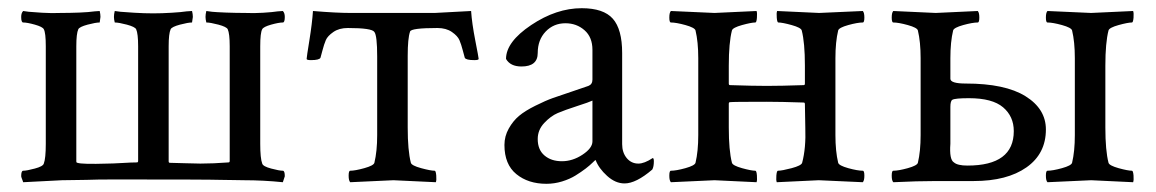

<svg xmlns="http://www.w3.org/2000/svg" viewBox="-20 -446 2848 473"><path d="M581.1 -2Q576.2 -2 556.6 -2.4Q537.1 -2.9 522.5 -2.9Q496.1 -3.9 261.7 -3.9Q217.8 -3.9 193.4 -2.9Q181.6 -2.9 160.2 -2.4Q138.7 -2 132.8 -2L37.1 2.9Q37.1 2 35.6 -1.5Q34.2 -4.9 33.2 -7.8Q32.2 -10.7 32.2 -11.7Q32.2 -25.4 37.1 -25.4Q45.9 -25.4 65.9 -30.8Q85.9 -36.1 87.9 -43Q92.8 -55.7 92.8 -91.8V-332Q92.8 -365.2 87.9 -374Q85 -379.9 65.9 -385.3Q46.9 -390.6 37.1 -390.6Q32.2 -390.6 32.2 -404.3Q32.2 -414.1 37.1 -418.9Q42 -418 50.8 -417Q59.6 -416 84 -414.6Q108.4 -413.1 129.9 -414.1Q151.4 -414.1 175.3 -415Q199.2 -416 212.9 -418L225.6 -418.9Q227.5 -411.1 227.5 -404.3L225.6 -390.6Q215.8 -390.6 195.8 -385.3Q175.8 -379.9 172.9 -374Q168 -363.3 168 -332V-48.8Q168 -44.9 170.9 -44.9Q181.6 -41 245.1 -43Q255.9 -43 280.3 -44.4Q304.7 -45.9 317.4 -45.9Q320.3 -45.9 320.3 -49.8V-332Q320.3 -363.3 315.4 -374Q312.5 -379.9 292.5 -385.3Q272.5 -390.6 262.7 -390.6Q260.7 -398.4 260.7 -404.3Q260.7 -411.1 262.7 -418.9Q267.6 -418 276.9 -417Q286.1 -416 311 -414.6Q335.9 -413.1 357.4 -413.1Q378.9 -413.1 402.8 -414.6Q426.8 -416 439.5 -418L453.1 -418.9Q455.1 -411.1 455.1 -404.3L453.1 -390.6Q443.4 -390.6 423.3 -385.3Q403.3 -379.9 400.4 -374Q395.5 -363.3 395.5 -332V-48.8Q395.5 -44.9 398.4 -44.9Q409.2 -44.9 435.1 -43.9Q460.9 -43 473.6 -43Q504.9 -43 543 -45.9Q545.9 -45.9 545.9 -49.8V-332Q545.9 -363.3 541 -374Q538.1 -379.9 518.1 -385.3Q498 -390.6 488.3 -390.6Q486.3 -398.4 486.3 -404.3Q486.3 -411.1 488.3 -418.9Q493.2 -418 502.4 -417Q511.7 -416 537.1 -415Q562.5 -414.1 584 -414.1Q605.5 -413.1 628.4 -414.6Q651.4 -416 664.1 -418L676.8 -418.9Q681.6 -414.1 681.6 -404.3Q681.6 -390.6 676.8 -390.6Q667 -390.6 647.9 -385.3Q628.9 -379.9 626 -374Q621.1 -365.2 621.1 -332V-91.8Q621.1 -55.7 626 -43Q627.9 -36.1 647.9 -30.8Q668 -25.4 676.8 -25.4Q681.6 -25.4 681.6 -11.7L676.8 2.9Q628.9 -2 581.1 -2Z M909.2 -113.3V-306.6Q909.2 -358.4 902.3 -367.2Q896.5 -377 836.9 -377Q815.4 -377 801.3 -367.2Q787.1 -357.4 782.7 -347.2Q778.3 -336.9 774.4 -321.8Q770.5 -306.6 769.5 -303.7Q766.6 -297.9 746.1 -297.9Q735.4 -297.9 735.4 -300.8Q735.4 -304.7 742.2 -346.7Q749 -388.7 751 -418.9Q808.6 -414.1 843.8 -414.1H1050.8L1140.6 -418.9Q1142.6 -388.7 1150.9 -346.2Q1159.2 -303.7 1159.2 -300.8Q1159.2 -297.9 1148.4 -297.9Q1127.9 -297.9 1125 -303.7Q1124 -306.6 1120.1 -321.8Q1116.2 -336.9 1111.8 -347.2Q1107.4 -357.4 1093.3 -367.2Q1079.1 -377 1057.6 -377Q992.2 -377 990.2 -368.2Q984.4 -351.6 984.4 -308.6V-131.8Q984.4 -75.2 992.2 -44.9Q994.1 -38.1 1017.6 -31.7Q1041 -25.4 1050.8 -25.4Q1053.7 -25.4 1054.7 -13.7Q1055.7 -2 1053.7 2.9Q956.1 -2 949.2 -2Q942.4 -2 842.8 2.9Q838.9 -1 838.9 -13.2Q838.9 -25.4 842.8 -25.4Q854.5 -25.4 877.4 -31.7Q900.4 -38.1 902.3 -44.9Q909.2 -73.2 909.2 -113.3Z M1439.5 -97.7V-198.2Q1431.6 -194.3 1401.4 -184.6Q1371.1 -174.8 1354 -167.5Q1336.9 -160.2 1320.8 -143.1Q1304.7 -126 1304.7 -103.5Q1304.7 -77.1 1321.3 -63Q1337.9 -48.8 1364.3 -48.8Q1390.6 -48.8 1415 -64.9Q1439.5 -81.1 1439.5 -97.7ZM1413.1 -425.8Q1466.8 -425.8 1489.7 -399.9Q1512.7 -374 1512.7 -315.4V-90.8Q1512.7 -70.3 1523.9 -56.6Q1535.2 -43 1552.7 -43Q1567.4 -43 1587.9 -56.6Q1590.8 -56.6 1590.8 -48.8Q1590.8 -35.2 1586.9 -28.3Q1546.9 5.9 1518.6 5.9Q1496.1 5.9 1475.6 -12.7Q1455.1 -31.2 1447.3 -51.8Q1446.3 -51.8 1439.9 -45.4Q1433.6 -39.1 1422.9 -30.8Q1412.1 -22.5 1397.9 -13.7Q1383.8 -4.9 1364.7 1Q1345.7 6.8 1326.2 6.8Q1281.2 6.8 1252 -17.1Q1222.7 -41 1222.7 -88.9Q1222.7 -110.4 1233.4 -129.4Q1244.1 -148.4 1258.8 -160.6Q1273.4 -172.9 1298.8 -185.5Q1324.2 -198.2 1342.3 -204.6Q1360.4 -210.9 1389.6 -220.7Q1418.9 -230.5 1429.7 -234.4Q1439.5 -238.3 1439.5 -250V-323.2Q1439.5 -354.5 1419.9 -371.6Q1400.4 -388.7 1373 -388.7Q1343.8 -388.7 1324.2 -368.2Q1304.7 -347.7 1304.7 -315.4Q1304.7 -282.2 1264.6 -282.2Q1237.3 -282.2 1226.6 -300.8Q1226.6 -342.8 1288.6 -384.3Q1350.6 -425.8 1413.1 -425.8Z M1775.4 -190.4V-131.8Q1775.4 -75.2 1783.2 -44.9Q1785.2 -38.1 1808.1 -31.7Q1831.1 -25.4 1840.8 -25.4Q1843.8 -25.4 1844.7 -13.7Q1845.7 -2 1843.8 2.9Q1746.1 -2 1740.2 -2Q1733.4 -2 1632.8 2.9Q1628.9 -1 1628.9 -13.2Q1628.9 -25.4 1632.8 -25.4Q1645.5 -25.4 1668.5 -31.7Q1691.4 -38.1 1693.4 -44.9Q1700.2 -73.2 1700.2 -113.3V-302.7Q1700.2 -342.8 1693.4 -371.1Q1691.4 -377.9 1668.5 -384.3Q1645.5 -390.6 1632.8 -390.6Q1628.9 -390.6 1628.9 -402.8Q1628.9 -415 1632.8 -418.9Q1733.4 -414.1 1740.2 -414.1Q1746.1 -414.1 1843.8 -418.9Q1845.7 -414.1 1844.7 -402.3Q1843.8 -390.6 1840.8 -390.6Q1831.1 -390.6 1808.1 -384.3Q1785.2 -377.9 1783.2 -371.1Q1775.4 -340.8 1775.4 -284.2V-240.2Q1775.4 -236.3 1778.3 -236.3Q1835 -234.4 1869.1 -234.4Q1903.3 -234.4 1960 -236.3Q1962.9 -236.3 1962.9 -240.2V-284.2Q1962.9 -340.8 1955.1 -371.1Q1953.1 -377.9 1930.2 -384.3Q1907.2 -390.6 1897.5 -390.6Q1894.5 -390.6 1893.6 -402.3Q1892.6 -414.1 1894.5 -418.9Q1992.2 -414.1 1998 -414.1Q2004.9 -414.1 2105.5 -418.9Q2109.4 -415 2109.4 -402.8Q2109.4 -390.6 2105.5 -390.6Q2092.8 -390.6 2069.8 -384.3Q2046.9 -377.9 2044.9 -371.1Q2038.1 -342.8 2038.1 -302.7V-113.3Q2038.1 -73.2 2044.9 -44.9Q2046.9 -38.1 2069.8 -31.7Q2092.8 -25.4 2105.5 -25.4Q2109.4 -25.4 2109.4 -13.2Q2109.4 -1 2105.5 2.9Q2004.9 -2 1997.1 -2Q1991.2 -2 1893.6 2.9Q1891.6 -2 1892.6 -13.7Q1893.6 -25.4 1896.5 -25.4Q1906.2 -25.4 1930.2 -31.7Q1954.1 -38.1 1956.1 -44.9Q1965.8 -81.1 1963.9 -131.8L1962.9 -189.5Q1962.9 -193.4 1960 -193.4Q1903.3 -195.3 1869.1 -195.3Q1784.2 -195.3 1778.3 -194.3Q1775.4 -194.3 1775.4 -190.4Z M2367.2 -204.1Q2333 -204.1 2326.2 -200.2Q2321.3 -197.3 2321.3 -182.6V-91.8Q2318.4 -52.7 2330.1 -45.9Q2338.9 -38.1 2363.3 -38.1Q2477.5 -38.1 2477.5 -123Q2477.5 -159.2 2451.2 -181.6Q2424.8 -204.1 2367.2 -204.1ZM2388.7 -418.9Q2392.6 -415 2392.6 -402.8Q2392.6 -390.6 2388.7 -390.6Q2376 -390.6 2353 -384.3Q2330.1 -377.9 2328.1 -371.1Q2321.3 -342.8 2321.3 -302.7V-252Q2321.3 -240.2 2359.4 -240.2Q2456.1 -240.2 2506.3 -209Q2556.6 -177.7 2556.6 -127Q2556.6 -67.4 2508.8 -33.7Q2460.9 0 2378.9 0H2286.1Q2240.2 0 2180.7 2.9Q2176.8 -1 2176.8 -13.2Q2176.8 -25.4 2180.7 -25.4Q2193.4 -25.4 2216.3 -31.7Q2239.3 -38.1 2241.2 -44.9Q2248 -73.2 2248 -113.3V-302.7Q2248 -342.8 2241.2 -371.1Q2239.3 -377.9 2216.3 -384.3Q2193.4 -390.6 2180.7 -390.6Q2176.8 -390.6 2176.8 -402.8Q2176.8 -415 2180.7 -418.9Q2281.2 -414.1 2285.2 -414.1Q2289.1 -414.1 2388.7 -418.9ZM2703.1 -284.2V-131.8Q2703.1 -75.2 2710.9 -44.9Q2712.9 -38.1 2735.8 -31.7Q2758.8 -25.4 2768.6 -25.4Q2771.5 -25.4 2772.5 -13.7Q2773.4 -2 2771.5 2.9Q2673.8 -2 2668 -2Q2660.2 -2 2560.5 2.9Q2556.6 -1 2556.6 -13.2Q2556.6 -25.4 2560.5 -25.4Q2573.2 -25.4 2596.2 -31.7Q2619.1 -38.1 2621.1 -44.9Q2627.9 -73.2 2627.9 -113.3V-302.7Q2627.9 -342.8 2621.1 -371.1Q2619.1 -377.9 2596.2 -384.3Q2573.2 -390.6 2560.5 -390.6Q2556.6 -390.6 2556.6 -402.8Q2556.6 -415 2560.5 -418.9Q2660.2 -414.1 2668 -414.1Q2673.8 -414.1 2771.5 -418.9Q2773.4 -414.1 2772.5 -402.3Q2771.5 -390.6 2768.6 -390.6Q2758.8 -390.6 2735.8 -384.3Q2712.9 -377.9 2710.9 -371.1Q2703.1 -340.8 2703.1 -284.2Z"/></svg>

Font: Crimson Text
Style: Roman
Weight: 400
Version: Version 0.13